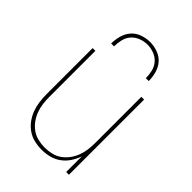

<svg xmlns="http://www.w3.org/2000/svg" viewBox="-220 -836 939 939"><g transform="rotate(45 250.0 -366.0)"><path d="M247 8Q221 8 195.5 2Q170 -4 149 -18.5Q128 -33 112.5 -54Q97 -75 88 -99Q79 -123 75.5 -148.5Q72 -174 72 -200V-520H91V-200Q91 -177 94 -153.5Q97 -130 105.5 -108Q114 -86 128 -67Q142 -48 161 -34.5Q180 -21 203.5 -15.5Q227 -10 250 -10Q273 -10 296.5 -15.5Q320 -21 339 -34.5Q358 -48 372 -67Q386 -86 394.5 -108Q403 -130 406 -153.5Q409 -177 409 -200V-520H428V0H409V-108Q400 -82 385 -59.5Q370 -37 348 -21Q326 -5 299.5 1.5Q273 8 247 8ZM120 -600Q120 -627 127.5 -654Q135 -681 152.5 -701Q170 -721 196.5 -730.5Q223 -740 250 -740Q277 -740 303.5 -730.5Q330 -721 347.5 -701Q365 -681 372.5 -654Q380 -627 380 -600H360Q360 -623 354.5 -646.5Q349 -670 333.5 -687.5Q318 -705 295.5 -713.5Q273 -722 250 -722Q227 -722 204.5 -713.5Q182 -705 166.5 -687.5Q151 -670 145.5 -646.5Q140 -623 140 -600Z"/></g></svg>

Font: Zed Mono Thin
Style: Regular
Weight: 100
Monospace: yes
Designer: Belleve Invis
Foundry: Belleve Invis
Version: Version 1.0.0; ttfautohint (v1.8.4)